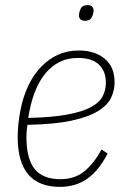

<svg xmlns="http://www.w3.org/2000/svg" viewBox="-20 -717 498 749"><path d="M214 12Q49 12 49 -182Q49 -208 52 -235.5Q55 -263 60 -288Q70 -340 90.5 -383Q111 -426 140.5 -456.5Q170 -487 206.5 -503.5Q243 -520 287 -520Q350 -520 388.5 -488Q427 -456 427 -396Q427 -365 413.5 -336Q400 -307 363 -284Q326 -261 259.5 -246.5Q193 -232 87 -230Q85 -217 84 -204.5Q83 -192 83 -184Q83 -98 115 -58Q147 -18 215 -18Q272 -18 309.5 -49Q347 -80 376 -134L400 -118Q365 -51 320 -19.5Q275 12 214 12ZM284 -491Q245 -491 214 -476Q183 -461 159.5 -433.5Q136 -406 120 -368Q104 -330 95 -284L90 -257Q183 -259 242 -270Q301 -281 334.5 -299Q368 -317 380.5 -341.5Q393 -366 393 -394Q393 -440 365.5 -465.5Q338 -491 284 -491ZM311 -636Q299 -636 293.5 -642Q288 -648 288 -656Q288 -665 291 -674Q295 -686 301.5 -691.5Q308 -697 322 -697Q334 -697 339.5 -691Q345 -685 345 -677Q345 -668 342 -659Q338 -647 331.5 -641.5Q325 -636 311 -636Z"/></svg>

Font: IBM Plex Sans Condensed ExtraLight
Style: Italic
Weight: 200
Width: 3
Italic angle: -11°
Designer: Mike Abbink, Paul van der Laan, Pieter van Rosmalen
Foundry: Bold Monday
Version: Version 1.3